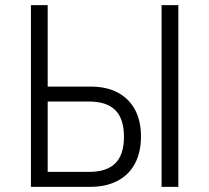

<svg xmlns="http://www.w3.org/2000/svg" viewBox="-20 -725 812 745"><path d="M100 0V-705H165V-389H332Q393 -389 436.5 -366Q480 -343 503.5 -300Q527 -257 527 -195Q527 -134 503.5 -90Q480 -46 435.5 -23Q391 0 330 0ZM165 -58H325Q394 -58 427.5 -91.5Q461 -125 461 -194Q461 -264 427.5 -297.5Q394 -331 326 -331H165ZM607 0V-705H672V0Z"/></svg>

Font: Nunito Sans 7pt Condensed Light
Style: Regular
Weight: 300
Width: 3
Designer: Vernon Adams
Foundry: Vernon Adams
Version: Version 3.101;gftools[0.9.27]